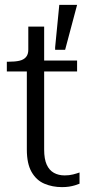

<svg xmlns="http://www.w3.org/2000/svg" viewBox="-20 -757 367 787"><path d="M8 -464V-504H15Q42 -504 59.5 -508Q77 -512 86.5 -523Q96 -534 96 -553L142 -509H296V-464ZM161 -144Q161 -105 171.5 -82Q182 -59 201 -48.5Q220 -38 245 -38Q264 -38 279.5 -42Q295 -46 306 -50V-4Q299 -1 287.5 2.5Q276 6 263 8Q250 10 234 10Q195 10 162 -4Q129 -18 109.5 -52Q90 -86 90 -144V-494L96 -501V-648H161ZM247 -553 296 -737H223L206 -563V-553Z"/></svg>

Font: Roboto Serif 28pt Condensed Light
Style: Regular
Weight: 300
Width: 3
Designer: Greg Gazdowicz
Foundry: Commercial Type
Version: Version 1.008